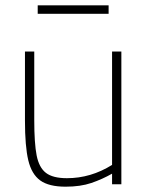

<svg xmlns="http://www.w3.org/2000/svg" viewBox="-20 -694 556 723"><path d="M74 -240V-500H109V-242Q109 -154 118 -108.5Q127 -63 153 -43Q179 -23 232 -23Q322 -23 402 -73V-500H437V0H402V-40Q365 -19 324 -5Q283 9 227 9Q164 9 131.5 -14.5Q99 -38 86.5 -90.5Q74 -143 74 -240ZM122 -674H389V-642H122Z"/></svg>

Font: Cairo ExtraLight
Style: Regular
Weight: 275
Designer: Mohamed Gaber, Accademia di Belle Arti di Urbino and others
Foundry: Kief Type Foundry, Accademia di Belle Arti di Urbino and others
Version: Version 3.011